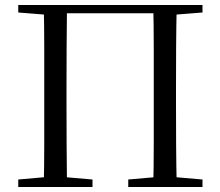

<svg xmlns="http://www.w3.org/2000/svg" viewBox="-20 -748 882 768"><path d="M155 0Q157 -84 157 -168Q157 -252 157 -337V-391Q157 -476 157 -560.5Q157 -645 155 -728H248Q247 -645 246.5 -560.5Q246 -476 246 -391V-337Q246 -251 246.5 -167.5Q247 -84 248 0ZM593 0Q595 -84 595 -167.5Q595 -251 595 -337V-391Q595 -476 595 -560.5Q595 -645 593 -728H687Q685 -645 684.5 -560.5Q684 -476 684 -391V-337Q684 -252 684.5 -168Q685 -84 687 0ZM53 0V-30L190 -42H210L350 -30V0ZM493 0V-30L631 -42H651L790 -30V0ZM53 -698V-728H202V-687H191ZM640 -687V-728H790V-698L651 -687ZM202 -695V-728H640V-695Z"/></svg>

Font: Noto Serif JP
Style: Regular
Weight: 400
Designer: Ryoko NISHIZUKA  (kana & ideographs); Frank Grießhammer (Latin, Greek & Cyrillic); Wenlong ZHANG  (bopomofo); Sandoll Co
Foundry: Adobe
Version: Version 2.003-H1;hotconv 1.1.1;makeotfexe 2.6.0